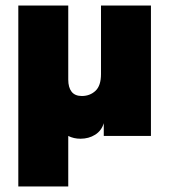

<svg xmlns="http://www.w3.org/2000/svg" viewBox="-20 -490 610 692"><path d="M46 182V-470H226V-203Q226 -175 238 -159.5Q250 -144 275 -144Q304 -144 324 -162.5Q344 -181 344 -223V-470H524V0H354V-46Q346 -19 323 -4.5Q300 10 270 10Q258 10 247 7.5Q236 5 226 0V182Z"/></svg>

Font: Gantari Black
Style: Regular
Weight: 900
Version: Version 1.000